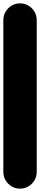

<svg xmlns="http://www.w3.org/2000/svg" viewBox="-20 -1130 240 1150"><path d="M0 -100H200V-1010H0ZM100 -200Q73 -200 50 -186.5Q27 -173 13.5 -150Q0 -127 0 -100Q0 -73 13.5 -50Q27 -27 50 -13.5Q73 0 100 0Q127 0 150 -13.5Q173 -27 186.5 -50Q200 -73 200 -100Q200 -127 186.5 -150Q173 -173 150 -186.5Q127 -200 100 -200ZM100 -1110Q73 -1110 50 -1096.5Q27 -1083 13.5 -1060Q0 -1037 0 -1010Q0 -983 13.5 -960Q27 -937 50 -923.5Q73 -910 100 -910Q127 -910 150 -923.5Q173 -937 186.5 -960Q200 -983 200 -1010Q200 -1037 186.5 -1060Q173 -1083 150 -1096.5Q127 -1110 100 -1110Z"/></svg>

Font: Wavefont ExtraBold
Style: Regular
Weight: 800
Monospace: yes
Version: Version 3.005;gftools[0.9.33]